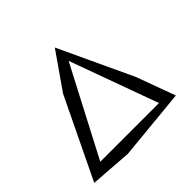

<svg xmlns="http://www.w3.org/2000/svg" viewBox="-173 -895 1078 1078"><g transform="rotate(-45 366.0 -356.0)"><path d="M685 -41 263 0 14 -18 245 -497 395 -712 600 -273ZM415 -639 99 -34 74 -78H633L604 -34L384 -639Z"/></g></svg>

Font: Muli Medium
Style: Italic
Weight: 500
Italic angle: -4.541°
Designer: Vernon Adams
Foundry: Vernon Adams
Version: Version 2.100; ttfautohint (v1.8.1.43-b0c9)